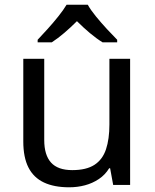

<svg xmlns="http://www.w3.org/2000/svg" viewBox="-20 -786 658 816"><path d="M533 -536V0H461L448 -71H444Q427 -43 400 -25Q373 -7 341 1.5Q309 10 274 10Q210 10 166.5 -10.5Q123 -31 101 -74Q79 -117 79 -185V-536H168V-191Q168 -127 197 -95Q226 -63 287 -63Q347 -63 381.5 -85.5Q416 -108 430.5 -151.5Q445 -195 445 -257V-536ZM353 -766Q365 -744 387.5 -716.5Q410 -689 434.5 -662.5Q459 -636 478 -617V-606H416Q390 -622 362 -645.5Q334 -669 307 -696Q280 -669 253 -646Q226 -623 200 -606H140V-617Q159 -637 182.5 -663Q206 -689 228 -716.5Q250 -744 263 -766Z"/></svg>

Font: Noto Sans Telugu
Style: Regular
Weight: 400
Designer: Jelle Bosma - Monotype Design Team
Foundry: Monotype Imaging Inc.
Version: Version 2.003